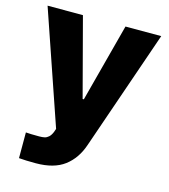

<svg xmlns="http://www.w3.org/2000/svg" viewBox="-109 -616 792 902"><g transform="rotate(15 287.0 -165.5)"><path d="M66.4 196.3V71.3Q87.9 73.2 130.9 73.2Q147 73.2 157.5 70.8Q168 68.4 177.2 60.1Q186.5 51.8 193.4 35.2L199.2 18.6L10.7 -530.3H182.6L283.2 -149.4H289.1L389.6 -530.3H563.5L362.3 51.8Q338.9 122.1 287.8 160.6Q236.8 199.2 148.4 199.2Q98.6 199.2 66.4 196.3Z"/></g></svg>

Font: Pretendard GOV ExtraBold
Style: Regular
Weight: 800
Designer: Base glyphs from Inter by Rasmus Andersson; Hangeul glyphs from Noto Sans CJK(Source Han Sans) by Jang Soo-young and Kan
Foundry: Kil Hyung-jin
Version: Version 1.309